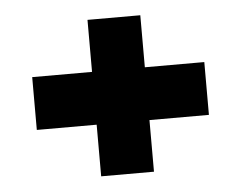

<svg xmlns="http://www.w3.org/2000/svg" viewBox="-38 -520 614 489"><g transform="rotate(-5 269.0 -276.0)"><path d="M49 -208V-343H489V-208ZM202 -476H337V-76H202Z"/></g></svg>

Font: Mohave Light
Style: Bold
Weight: 700
Version: Version 2.003